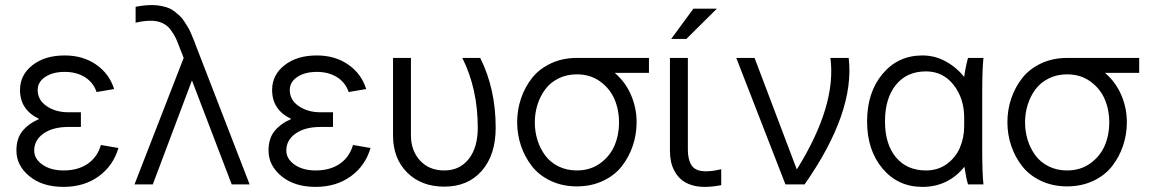

<svg xmlns="http://www.w3.org/2000/svg" viewBox="-20 -729 4553 759"><path d="M299.8 -227.1H250Q189 -227.1 152.1 -201.2Q115.2 -175.3 115.2 -133.8Q115.2 -101.1 147.9 -78.1Q180.7 -55.2 231 -55.2Q288.1 -55.2 326.4 -81.3Q364.7 -107.4 378.9 -155.8L448.2 -144Q427.7 -73.7 370.1 -32Q312.5 9.8 231 9.8Q147.5 9.8 96.2 -32.5Q44.9 -74.7 44.9 -133.8Q44.9 -181.2 68.4 -210.4Q91.8 -239.7 134.8 -258.8Q59.1 -294.9 59.1 -373Q59.1 -433.1 108.4 -471.4Q157.7 -509.8 235.8 -509.8Q308.1 -509.8 360.1 -473.6Q412.1 -437.5 431.2 -377L361.8 -365.2Q349.1 -402.8 315.9 -423.8Q282.7 -444.8 235.8 -444.8Q188.5 -444.8 158.7 -424.8Q128.9 -404.8 128.9 -373Q128.9 -334 164.3 -309.6Q199.7 -285.2 250 -285.2H299.8Z M584 0H511.7L706.1 -500L691.9 -536.1Q682.6 -561.5 675.5 -576.9Q668.5 -592.3 655 -610.6Q641.6 -628.9 621.8 -637.9Q602.1 -647 576.2 -647Q547.9 -647 516.1 -639.2V-702.1Q549.8 -709 582 -709Q600.6 -709 616.9 -705.6Q633.3 -702.1 646.2 -697.3Q659.2 -692.4 671.4 -682.6Q683.6 -672.9 691.9 -665Q700.2 -657.2 709.5 -642.8Q718.8 -628.4 724.1 -619.4Q729.5 -610.4 736.8 -593Q744.1 -575.7 747.6 -566.9Q751 -558.1 757.8 -540L966.8 0H896L738.8 -411.1Z M1296.4 -227.1H1246.6Q1185.5 -227.1 1148.7 -201.2Q1111.8 -175.3 1111.8 -133.8Q1111.8 -101.1 1144.5 -78.1Q1177.2 -55.2 1227.5 -55.2Q1284.7 -55.2 1323 -81.3Q1361.3 -107.4 1375.5 -155.8L1444.8 -144Q1424.3 -73.7 1366.7 -32Q1309.1 9.8 1227.5 9.8Q1144 9.8 1092.8 -32.5Q1041.5 -74.7 1041.5 -133.8Q1041.5 -181.2 1064.9 -210.4Q1088.4 -239.7 1131.3 -258.8Q1055.7 -294.9 1055.7 -373Q1055.7 -433.1 1105 -471.4Q1154.3 -509.8 1232.4 -509.8Q1304.7 -509.8 1356.7 -473.6Q1408.7 -437.5 1427.7 -377L1358.4 -365.2Q1345.7 -402.8 1312.5 -423.8Q1279.3 -444.8 1232.4 -444.8Q1185.1 -444.8 1155.3 -424.8Q1125.5 -404.8 1125.5 -373Q1125.5 -334 1160.9 -309.6Q1196.3 -285.2 1246.6 -285.2H1296.4Z M1736.3 8.8Q1645.5 8.8 1589.6 -46.9Q1533.7 -102.5 1533.7 -193.8V-500H1604.5V-193.8Q1604.5 -133.8 1640.4 -94.5Q1676.3 -55.2 1736.3 -55.2Q1797.4 -55.2 1833 -100.6Q1868.7 -146 1868.7 -224.1Q1868.7 -377.9 1807.6 -500H1878.4Q1939.5 -377.9 1939.5 -224.1Q1939.5 -116.7 1884.8 -54Q1830.1 8.8 1736.3 8.8Z M2260.3 7.8Q2203.6 7.8 2157.5 -13.9Q2111.3 -35.6 2083 -71.8Q2054.7 -107.9 2039.6 -152.6Q2024.4 -197.3 2024.4 -246.1Q2024.4 -294.9 2039.6 -339.6Q2054.7 -384.3 2083 -420.4Q2111.3 -456.5 2157.5 -478.3Q2203.6 -500 2260.3 -500H2545.4V-440.9H2410.2Q2452.1 -405.3 2474.4 -353.8Q2496.6 -302.2 2496.6 -246.1Q2496.6 -197.3 2481.4 -152.6Q2466.3 -107.9 2438 -71.8Q2409.7 -35.6 2363.5 -13.9Q2317.4 7.8 2260.3 7.8ZM2260.3 -55.2Q2313.5 -55.2 2352.3 -83.3Q2391.1 -111.3 2409.2 -153.6Q2427.2 -195.8 2427.2 -245.1Q2427.2 -294.4 2409.2 -336.7Q2391.1 -378.9 2352.3 -407Q2313.5 -435.1 2260.3 -435.1Q2220.2 -435.1 2187.7 -418.9Q2155.3 -402.8 2135.3 -375.7Q2115.2 -348.6 2104.7 -315.2Q2094.2 -281.7 2094.2 -245.1Q2094.2 -208.5 2104.7 -175Q2115.2 -141.6 2135.3 -114.5Q2155.3 -87.4 2187.7 -71.3Q2220.2 -55.2 2260.3 -55.2Z M2628.4 -131.8V-500H2699.2V-136.2Q2699.2 -97.7 2714.4 -74.7Q2729.5 -51.8 2771 -51.8Q2797.4 -51.8 2831.1 -60.1V2.9Q2797.4 9.8 2765.1 9.8Q2735.8 9.8 2712.2 2Q2688.5 -5.9 2673.1 -19.3Q2657.7 -32.7 2647.5 -51Q2637.2 -69.3 2632.8 -89.4Q2628.4 -109.4 2628.4 -131.8ZM2721.2 -694.8H2814L2693.4 -575.2H2633.3Z M3085 0 2890.6 -500H2962.9L3129.9 -59.1Q3287.6 -312 3262.7 -500H3335Q3360.4 -285.2 3160.6 0Z M3407.7 -249Q3407.7 -363.8 3468.8 -436.8Q3529.8 -509.8 3626.5 -509.8Q3675.3 -509.8 3718 -486.6Q3760.7 -463.4 3791.5 -424.8Q3796.4 -461.9 3806.6 -500H3867.7Q3862.8 -455.1 3862.8 -359.9V-140.1Q3862.8 -44.9 3867.7 0H3806.6Q3798.3 -28.8 3792.5 -69.8Q3728 9.8 3626.5 9.8Q3529.8 9.8 3468.8 -62.7Q3407.7 -135.3 3407.7 -249ZM3791.5 -231V-264.2Q3791.5 -339.8 3749.8 -393.3Q3708 -446.8 3640.6 -446.8Q3564.9 -446.8 3521.7 -393.6Q3478.5 -340.3 3478.5 -249Q3478.5 -159.2 3521.7 -107.2Q3564.9 -55.2 3640.6 -55.2Q3687.5 -55.2 3722.4 -80.3Q3757.3 -105.5 3774.4 -144.8Q3791.5 -184.1 3791.5 -231Z M4198.2 7.8Q4141.6 7.8 4095.5 -13.9Q4049.3 -35.6 4021 -71.8Q3992.7 -107.9 3977.5 -152.6Q3962.4 -197.3 3962.4 -246.1Q3962.4 -294.9 3977.5 -339.6Q3992.7 -384.3 4021 -420.4Q4049.3 -456.5 4095.5 -478.3Q4141.6 -500 4198.2 -500H4483.4V-440.9H4348.1Q4390.1 -405.3 4412.4 -353.8Q4434.6 -302.2 4434.6 -246.1Q4434.6 -197.3 4419.4 -152.6Q4404.3 -107.9 4376 -71.8Q4347.7 -35.6 4301.5 -13.9Q4255.4 7.8 4198.2 7.8ZM4198.2 -55.2Q4251.5 -55.2 4290.3 -83.3Q4329.1 -111.3 4347.2 -153.6Q4365.2 -195.8 4365.2 -245.1Q4365.2 -294.4 4347.2 -336.7Q4329.1 -378.9 4290.3 -407Q4251.5 -435.1 4198.2 -435.1Q4158.2 -435.1 4125.7 -418.9Q4093.3 -402.8 4073.2 -375.7Q4053.2 -348.6 4042.7 -315.2Q4032.2 -281.7 4032.2 -245.1Q4032.2 -208.5 4042.7 -175Q4053.2 -141.6 4073.2 -114.5Q4093.3 -87.4 4125.7 -71.3Q4158.2 -55.2 4198.2 -55.2Z"/></svg>

Font: LT Superior
Style: Regular
Weight: 400
Designer: Daniel Lyons
Foundry: LyonsType
Version: Version 1.000